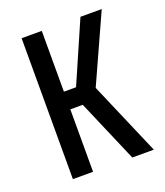

<svg xmlns="http://www.w3.org/2000/svg" viewBox="-102 -581 561 653"><g transform="rotate(-20 178.5 -255.0)"><path d="M51 0V-510H124V-290H168L264 -510H341L230 -265L344 0H266L169 -226H124V0Z"/></g></svg>

Font: Saira ExtraCondensed Medium
Style: Regular
Weight: 500
Width: 2
Designer: Hector Gatti with collaboration of the Omnibus-Type team
Foundry: Omnibus-Type
Version: Version 1.101